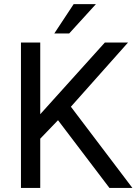

<svg xmlns="http://www.w3.org/2000/svg" viewBox="-20 -919 667 939"><path d="M515.1 0 263.7 -331.1 176.8 -240.7V0H82.5V-710.9H176.8V-360.4L492.7 -710.9H606L326.7 -397L627.4 0ZM245.6 -755.4 340.3 -898.9H449.2L318.4 -755.4Z"/></svg>

Font: Roboto21382017
Style: Regular
Weight: 400
Designer: Christian Robertson
Foundry: Google
Version: Version 2.138; 2017